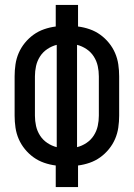

<svg xmlns="http://www.w3.org/2000/svg" viewBox="-20 -755 540 775"><path d="M205 0V-87Q181 -90 158 -98Q135 -106 115.5 -120Q96 -134 80.5 -153Q65 -172 55.5 -194Q46 -216 42.5 -240Q39 -264 39 -288V-447Q39 -471 42.5 -495Q46 -519 55.5 -541Q65 -563 80.5 -582Q96 -601 115.5 -615Q135 -629 158 -637Q181 -645 205 -648V-735H295V-648Q319 -645 342 -637Q365 -629 384.5 -615Q404 -601 419.5 -582Q435 -563 444.5 -541Q454 -519 457.5 -495Q461 -471 461 -447V-288Q461 -264 457.5 -240Q454 -216 444.5 -194Q435 -172 419.5 -153Q404 -134 384.5 -120Q365 -106 342 -98Q319 -90 295 -87V0ZM209 -161V-574Q189 -569 171 -557Q153 -545 141.5 -527Q130 -509 125.5 -488.5Q121 -468 121 -447V-288Q121 -267 125.5 -246.5Q130 -226 141.5 -208Q153 -190 171 -178Q189 -166 209 -161ZM291 -161Q311 -166 329 -178Q347 -190 358.5 -208Q370 -226 374.5 -246.5Q379 -267 379 -288V-447Q379 -468 374.5 -488.5Q370 -509 358.5 -527Q347 -545 329 -557Q311 -569 291 -574Z"/></svg>

Font: Iosevka Custom Medium
Style: Regular
Weight: 500
Monospace: yes
Designer: Belleve Invis
Foundry: Belleve Invis
Version: Version 32.5.0; ttfautohint (v1.8.4)